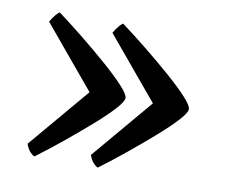

<svg xmlns="http://www.w3.org/2000/svg" viewBox="-57 -549 680 579"><g transform="rotate(10 283.0 -259.5)"><path d="M82 -39Q76 -41 68.5 -49Q61 -57 55 -73L242 -294L241 -224L55 -447Q63 -461 70.5 -469.5Q78 -478 82 -480Q121 -451 162.5 -417.5Q204 -384 240.5 -352Q277 -320 299.5 -295.5Q322 -271 322 -260Q322 -249 299.5 -224.5Q277 -200 240.5 -168Q204 -136 162.5 -102Q121 -68 82 -39ZM276 -39Q270 -41 262.5 -49Q255 -57 249 -73L436 -294L435 -224L249 -447Q257 -461 264.5 -469.5Q272 -478 276 -480Q315 -451 356.5 -417.5Q398 -384 434.5 -352Q471 -320 493.5 -295.5Q516 -271 516 -260Q516 -249 493.5 -224.5Q471 -200 434.5 -168Q398 -136 356.5 -102Q315 -68 276 -39Z"/></g></svg>

Font: Texturina Medium 12pt Medium
Style: Regular
Weight: 500
Version: Version 1.002